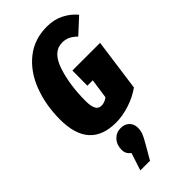

<svg xmlns="http://www.w3.org/2000/svg" viewBox="-318 -792 1207 1207"><g transform="rotate(-45 286.0 -188.5)"><path d="M572 -625 471 -532Q446 -556 423.5 -566.5Q401 -577 372 -577Q291 -577 254 -466.5Q217 -356 217 -213Q217 -164 229.5 -142.5Q242 -121 267 -121Q295 -121 322 -141L341 -273H293L294 -407H540L492 -58Q440 -21 376.5 -1Q313 19 257 19Q21 19 21 -244Q21 -373 62.5 -481Q104 -589 184 -652.5Q264 -716 375 -716Q439 -716 488.5 -691Q538 -666 572 -625ZM331 139Q331 164 323 185Q315 206 294 242L238 339H152L190 222Q160 201 160 165Q160 120 186.5 91.5Q213 63 253 63Q288 63 309.5 84Q331 105 331 139Z"/></g></svg>

Font: Fira Sans Extra Condensed Black
Style: Italic
Weight: 900
Width: 3
Italic angle: -8°
Designer: Carrois Corporate & Edenspiekermann AG
Foundry: Carrois Corporate GbR & Edenspiekermann AG
Version: Version 4.203